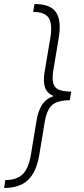

<svg xmlns="http://www.w3.org/2000/svg" viewBox="-43 -785 413 949"><path d="M-22.9 144 -16.6 105Q41 105 70.1 75.2Q99.1 45.4 109.9 -21L138.2 -192.4Q146 -237.8 165 -267.3Q184.1 -296.9 222.2 -310.5Q188.5 -324.2 179.2 -353.8Q169.9 -383.3 177.2 -428.2L206.1 -600.1Q216.8 -666.5 197.8 -696.3Q178.7 -726.1 121.1 -726.1L127.4 -765.1Q206.1 -765.1 233.6 -724.9Q261.2 -684.6 247.6 -600.1L220.7 -438Q210.9 -378.4 229.2 -355.5Q247.6 -332.5 307.6 -332.5H309.1L307.6 -322.8L301.8 -289.6Q241.2 -289.1 214.8 -265.9Q188.5 -242.7 178.2 -183.1L151.4 -21Q137.7 63 96.7 103.5Q55.7 144 -22.9 144Z"/></svg>

Font: Inter Display ExtraLight
Style: Italic
Weight: 200
Italic angle: -9.39999°
Designer: Rasmus Andersson
Foundry: rsms
Version: Version 4.000;git-a52131595